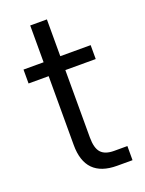

<svg xmlns="http://www.w3.org/2000/svg" viewBox="-133 -759 623 824"><g transform="rotate(-20 178.0 -346.5)"><path d="M19.5 -461.9V-525.4H111.3V-693.4H187.5V-525.4H326.2V-461.9H187.5V-154.3Q187.5 -105.5 206.1 -85Q224.6 -64.5 265.6 -64.5H326.2V0H255.9Q111.3 0 111.3 -147.5V-461.9Z"/></g></svg>

Font: Gothic A1
Style: Regular
Weight: 400
Designer: HanYang I&C Co.,Ltd.
Foundry: HanYang I&C Co.,Ltd.
Version: Version 2.50